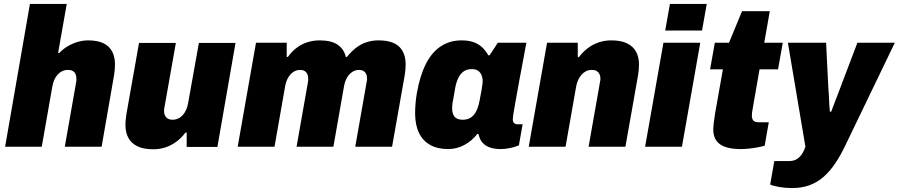

<svg xmlns="http://www.w3.org/2000/svg" viewBox="-20 -745 4564 975"><path d="M6 0 132 -725H319L275 -476H281Q300 -496 323.5 -510Q347 -524 374 -532Q401 -540 428 -540Q475 -540 505 -525.5Q535 -511 549.5 -483.5Q564 -456 564 -417Q564 -404 562.5 -390Q561 -376 559 -362L496 0H309L367 -329Q368 -333 368 -337Q368 -341 368 -345Q368 -359 363.5 -369Q359 -379 349.5 -384.5Q340 -390 325 -390Q309 -390 295.5 -383.5Q282 -377 272 -365.5Q262 -354 255.5 -339Q249 -324 246 -307L192 0Z M758 13Q709 13 678 -2Q647 -17 632 -44.5Q617 -72 617 -111Q617 -125 618.5 -138Q620 -151 622 -166L686 -527H873L815 -199Q814 -194 813.5 -190Q813 -186 813 -182Q813 -168 818 -158Q823 -148 832.5 -142.5Q842 -137 856 -137Q872 -137 885.5 -143.5Q899 -150 909 -161.5Q919 -173 925.5 -188Q932 -203 935 -220L990 -527H1176L1084 1H928V-72H922Q901 -44 875 -25Q849 -6 820 3.5Q791 13 758 13Z M1187 0 1280 -528H1436V-456H1442Q1462 -484 1487.5 -503Q1513 -522 1542.5 -531Q1572 -540 1603 -540Q1662 -540 1694.5 -518Q1727 -496 1736 -456H1742Q1764 -484 1789 -503Q1814 -522 1842.5 -531Q1871 -540 1901 -540Q1974 -540 2007 -508Q2040 -476 2040 -417Q2040 -404 2038.5 -390Q2037 -376 2035 -362L1971 0H1784L1842 -329Q1843 -333 1843.5 -338Q1844 -343 1844 -346Q1844 -360 1839.5 -369.5Q1835 -379 1826 -384.5Q1817 -390 1803 -390Q1783 -390 1767 -378.5Q1751 -367 1741 -348.5Q1731 -330 1727 -307L1673 0H1486L1544 -329Q1545 -333 1545 -338Q1545 -343 1545 -346Q1545 -360 1540.5 -369.5Q1536 -379 1527 -384.5Q1518 -390 1505 -390Q1484 -390 1468 -378.5Q1452 -367 1442 -348.5Q1432 -330 1428 -307L1374 0Z M2256 12Q2202 12 2164.5 -9Q2127 -30 2107.5 -70.5Q2088 -111 2088 -170Q2088 -192 2090 -218Q2092 -244 2097 -273Q2113 -363 2143.5 -422Q2174 -481 2219.5 -510.5Q2265 -540 2324 -540Q2358 -540 2383 -531.5Q2408 -523 2426.5 -506.5Q2445 -490 2460 -464H2466L2508 -528H2653L2629 -399Q2624 -372 2617.5 -338.5Q2611 -305 2605.5 -272Q2600 -239 2594.5 -210.5Q2589 -182 2586.5 -163Q2584 -144 2584 -140Q2584 -126 2590.5 -120Q2597 -114 2607 -114H2634L2615 -7Q2594 2 2569.5 7Q2545 12 2522 12Q2492 12 2468 4Q2444 -4 2429 -22Q2422 -30 2417.5 -40.5Q2413 -51 2410 -64L2404 -65Q2377 -30 2338.5 -9Q2300 12 2256 12ZM2330 -137Q2349 -137 2363.5 -144Q2378 -151 2388.5 -164.5Q2399 -178 2405.5 -196.5Q2412 -215 2416 -237Q2423 -273 2426 -291Q2429 -309 2430 -318Q2431 -327 2431 -332Q2431 -350 2425 -364Q2419 -378 2407.5 -386Q2396 -394 2376 -394Q2352 -394 2335.5 -383Q2319 -372 2308.5 -351.5Q2298 -331 2292 -301Q2285 -259 2281 -238Q2277 -217 2276.5 -208.5Q2276 -200 2276 -195Q2276 -167 2288.5 -152Q2301 -137 2330 -137Z M2665 0 2758 -528H2914V-455H2920Q2941 -483 2967 -502Q2993 -521 3022.5 -530.5Q3052 -540 3084 -540Q3133 -540 3164 -525Q3195 -510 3210 -482.5Q3225 -455 3225 -416Q3225 -403 3223.5 -389.5Q3222 -376 3220 -362L3156 0H2969L3027 -329Q3028 -333 3028.5 -337.5Q3029 -342 3029 -346Q3029 -359 3024 -369Q3019 -379 3010 -384.5Q3001 -390 2986 -390Q2969 -390 2956 -383.5Q2943 -377 2933 -365.5Q2923 -354 2916 -339Q2909 -324 2906 -307L2852 0Z M3358 -590 3382 -725H3569L3545 -590ZM3256 0 3349 -528H3536L3443 0Z M3741 12Q3698 12 3667 2.5Q3636 -7 3619 -29Q3602 -51 3602 -88Q3602 -99 3604 -117Q3606 -135 3611 -167L3651 -393H3586L3610 -528H3682L3748 -688H3889L3861 -528H3955L3931 -393H3837L3802 -192Q3800 -182 3799 -173.5Q3798 -165 3798 -158Q3798 -142 3805.5 -133Q3813 -124 3835 -124H3884L3863 -5Q3845 0 3823 4Q3801 8 3779.5 10Q3758 12 3741 12Z M4002 210Q3967 210 3936.5 204.5Q3906 199 3891 192L3912 73H3985Q4013 73 4029.5 61Q4046 49 4055.5 32.5Q4065 16 4070 0L3981 -528H4175L4186 -307Q4188 -285 4189 -263Q4190 -241 4191 -219Q4192 -197 4194 -178H4201Q4207 -194 4213 -210Q4219 -226 4225.5 -242.5Q4232 -259 4238 -275Q4244 -291 4250 -307L4334 -528H4524L4271 -3Q4248 45 4221.5 84.5Q4195 124 4163.5 152Q4132 180 4092.5 195Q4053 210 4002 210Z"/></svg>

Font: Archivo SemiCondensed Black
Style: Italic
Weight: 900
Width: 4
Italic angle: -10°
Designer: Hector Gatti
Foundry: Omnibus-Type
Version: Version 2.001